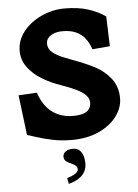

<svg xmlns="http://www.w3.org/2000/svg" viewBox="-65 -809 810 1123"><g transform="rotate(-5 340.0 -248.0)"><path d="M123 -26.5Q99 -34.5 74 -42.5L45 -277.5L153 -283Q179.5 -205 230.5 -167.2Q281.5 -129.5 352.5 -129.5Q391 -129.5 414.5 -138Q438 -146.5 448.2 -162.2Q458.5 -178 458.5 -199.5Q458.5 -223 439.2 -242.8Q420 -262.5 384.8 -279.5Q349.5 -296.5 296.5 -315Q238.5 -335 188.5 -365Q138.5 -395 106.2 -438.2Q74 -481.5 74 -535Q74 -597.5 115 -649Q156 -700.5 221.5 -730.2Q287 -760 356 -760Q435 -760 492 -742.2Q549 -724.5 596 -692.5L602 -517L499 -508Q486 -546 465.8 -572.2Q445.5 -598.5 413.2 -613.5Q381 -628.5 334 -628.5Q303 -628.5 281 -619.5Q259 -610.5 248 -596Q237 -581.5 237 -565.5Q237 -544.5 247.5 -528.2Q258 -512 286 -495.5Q314 -479 366 -460.5L380 -455Q456.5 -427 508.8 -399.2Q561 -371.5 598 -324.2Q635 -277 635 -208Q635 -154 598.2 -103.8Q561.5 -53.5 493 -21.8Q424.5 10 333 10Q275.5 10 225.8 0.2Q176 -9.5 123 -26.5ZM351.7 187.5Q355.8 162.9 317.7 147.4Q293.6 136.8 284.5 127.6Q275.4 118.5 275.4 102.2Q275.4 86 290.7 74Q306 62 333.4 62Q365.7 62 381.9 85.3Q398.1 108.6 399.7 148.8Q400.6 179.1 388.1 201.7Q375.7 224.2 351.7 239.7Q327.6 255.2 292.8 264.4L286.2 229.9Q318.5 220 334.2 209.4Q350 198.8 351.7 187.5Z"/></g></svg>

Font: TMT Limkin
Style: Regular
Weight: 400
Designer: Gabriel Drozdov
Version: Version 1.000;Glyphs 3.1.2 (3151)